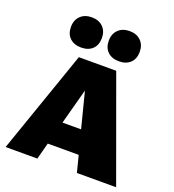

<svg xmlns="http://www.w3.org/2000/svg" viewBox="-159 -1032 1044 1154"><g transform="rotate(20 362.5 -455.0)"><path d="M438 -106H240L212 0H9L238 -658H477L716 0H465ZM399 -255 341 -482 280 -255ZM131 -813Q131 -857 158 -883.5Q185 -910 230 -910Q275 -910 302 -883.5Q329 -857 329 -813Q329 -768 302.5 -742.5Q276 -717 230 -717Q185 -717 158 -742.5Q131 -768 131 -813ZM373 -813Q373 -857 400 -883.5Q427 -910 472 -910Q517 -910 544 -883.5Q571 -857 571 -813Q571 -768 544.5 -742.5Q518 -717 472 -717Q427 -717 400 -742.5Q373 -768 373 -813Z"/></g></svg>

Font: Ysabeau Black
Style: Regular
Weight: 900
Designer: Christian Thalmann (Catharsis Fonts)
Version: Version 0.003